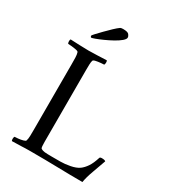

<svg xmlns="http://www.w3.org/2000/svg" viewBox="-202 -949 953 1061"><g transform="rotate(30 275.0 -418.5)"><path d="M131 -720Q131 -723 144.5 -737.5Q158 -752 177.5 -772Q197 -792 216.5 -810.5Q236 -829 249 -838Q255 -841 267 -841Q296 -841 304 -831Q312 -821 312 -812Q312 -802 296 -788.5Q280 -775 255.5 -761.5Q231 -748 205.5 -736.5Q180 -725 161 -718Q142 -711 137 -711Q135 -711 133 -714.5Q131 -718 131 -720ZM202 -113Q202 -111 202 -107Q202 -98 202 -83.5Q202 -69 203 -57Q204 -45 207 -43Q217 -36 231.5 -34.5Q246 -33 277 -33H332Q360 -33 393.5 -39.5Q427 -46 447 -60Q465 -73 480.5 -96Q496 -119 508 -158Q510 -164 522 -164Q540 -164 546 -158Q532 -118 515.5 -73Q499 -28 494 4Q415 4 337 2Q259 0 161 0Q127 0 100 1.5Q73 3 44 3Q40 -1 40.5 -11Q41 -21 44 -25Q50 -25 66 -26.5Q82 -28 96.5 -32Q111 -36 112 -41Q116 -53 116.5 -72Q117 -91 117 -113V-530Q117 -552 116.5 -571.5Q116 -591 112 -603Q111 -609 96.5 -612Q82 -615 66 -616.5Q50 -618 44 -618Q41 -622 40.5 -632Q40 -642 44 -646Q74 -645 103 -643.5Q132 -642 160 -642Q189 -642 216.5 -643.5Q244 -645 274 -646Q278 -642 277.5 -632Q277 -622 274 -618Q268 -618 252 -616.5Q236 -615 222 -612Q208 -609 206 -603Q203 -593 202.5 -577Q202 -561 202 -542Q202 -539 202 -536Q202 -533 202 -530Z"/></g></svg>

Font: Amiri
Style: Regular
Weight: 400
Designer: Khaled Hosny
Version: Version 0.114